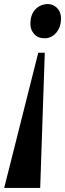

<svg xmlns="http://www.w3.org/2000/svg" viewBox="-56 -768 318 941"><path d="M141 153H-35.5L131.5 -509.5H163.5ZM243 -678Q243 -635 219.8 -607.8Q196.5 -580.5 162.5 -580.5Q129.5 -580.5 111.2 -601.5Q93 -622.5 93 -650Q93 -697.5 118 -722.8Q143 -748 179.5 -748Q204 -748 223.5 -729Q243 -710 243 -678Z"/></svg>

Font: Merriweather 144pt Black
Style: Italic
Weight: 900
Italic angle: -7.8°
Version: Version 2.101